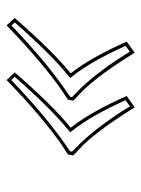

<svg xmlns="http://www.w3.org/2000/svg" viewBox="56 -503 424 576"><g transform="rotate(-90 268.0 -215.0)"><path d="M335.9 -214.8Q382.3 -156.7 431.2 -46.9L397.9 -22.9Q333 -127.9 285.2 -177.2Q277.8 -184.6 271 -190.9Q270 -191.9 253.9 -207L256.8 -223.1Q280.8 -239.3 280.8 -238.8Q368.2 -299.3 480 -407.2L502 -382.8Q400.4 -266.6 335.9 -214.8ZM172.9 -214.8Q219.2 -156.7 268.1 -46.9L233.9 -22.9Q168.9 -127.9 121.1 -177.2Q113.8 -184.6 106.9 -190.9Q106 -191.9 89.8 -207L92.8 -223.1Q116.7 -239.3 117.2 -238.8Q204.6 -299.3 315.9 -407.2L338.9 -382.8Q237.3 -266.6 172.9 -214.8ZM328.1 -208.5 321.8 -216.3 329.6 -222.7Q393.6 -274.4 488.8 -382.8L479.5 -392.6Q371.1 -289.1 286.6 -231Q274.4 -222.7 266.1 -216.8L264.6 -210.9L277.8 -198.2Q333.5 -145 393.6 -49.3Q397.5 -43.5 400.9 -37.6L418.5 -50.3Q371.6 -154.3 328.1 -208.5ZM165 -208.5 159.2 -216.3 166.5 -222.7Q230.5 -274.4 325.7 -382.8L315.9 -393.1Q207.5 -289.6 122.6 -231Q110.4 -222.7 102.1 -216.8L101.1 -210.9L113.8 -198.2Q168.9 -145 229 -50.3Q233.4 -43.5 236.8 -37.1L255.4 -50.3Q208.5 -154.3 165 -208.5Z"/></g></svg>

Font: Linux Biolinum Outline O
Style: Italic
Weight: 400
Italic angle: -12°
Designer: Philipp H. Poll
Foundry: Philipp H. Poll
Version: Version 0.6.2